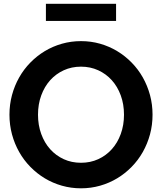

<svg xmlns="http://www.w3.org/2000/svg" viewBox="-20 -981 856 1015"><path d="M408.2 14.5Q355.9 14.5 307.3 0.7Q258.6 -13.2 216.8 -38.4Q175 -63.6 140.5 -98.9Q105.9 -134.1 81.4 -177.5Q56.8 -220.9 43.4 -270.7Q30 -320.5 30 -374.5Q30 -428.6 43.4 -478.4Q56.8 -528.2 81.4 -571.6Q105.9 -615 140.5 -650.2Q175 -685.5 216.8 -710.7Q258.6 -735.9 307.3 -749.8Q355.9 -763.6 408.2 -763.6Q460.9 -763.6 509.3 -749.8Q557.7 -735.9 599.5 -710.7Q641.4 -685.5 675.9 -650.2Q710.5 -615 735 -571.6Q759.5 -528.2 773 -478.4Q786.4 -428.6 786.4 -374.5Q786.4 -320.5 773 -270.7Q759.5 -220.9 735 -177.5Q710.5 -134.1 675.9 -98.9Q641.4 -63.6 599.5 -38.4Q557.7 -13.2 509.1 0.7Q460.5 14.5 408.2 14.5ZM408.2 -120.5Q457.7 -120.5 499.3 -139.5Q540.9 -158.6 571.1 -192.3Q601.4 -225.9 618.4 -272.7Q635.5 -319.5 635.5 -374.5Q635.5 -430 618.4 -476.6Q601.4 -523.2 571.1 -556.8Q540.9 -590.5 499.3 -609.5Q457.7 -628.6 408.2 -628.6Q358.6 -628.6 317 -609.5Q275.5 -590.5 245.2 -556.8Q215 -523.2 198 -476.6Q180.9 -430 180.9 -374.5Q180.9 -319.5 198 -272.7Q215 -225.9 245.2 -192.3Q275.5 -158.6 317 -139.5Q358.6 -120.5 408.2 -120.5ZM222.7 -870.5V-960.9H593.6V-870.5Z"/></svg>

Font: Spartan
Style: Bold
Weight: 700
Designer: Matt Bailey, Mirko Velimirovic
Foundry: Matt Bailey
Version: Version 1.005